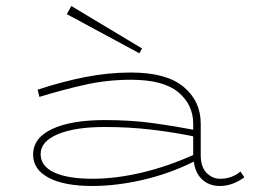

<svg xmlns="http://www.w3.org/2000/svg" viewBox="-20 -608 845 638"><path d="M287 10Q193 10 141.5 -17.5Q90 -45 90 -94Q90 -150 153.5 -179.5Q217 -209 328 -209Q415 -209 487.5 -199Q560 -189 622 -177V-197Q622 -260 572.5 -301.5Q523 -343 415 -343Q337 -343 263 -326.5Q189 -310 111 -286L105 -310Q187 -337 263.5 -352Q340 -367 415 -367Q533 -367 590 -319.5Q647 -272 647 -197V-93Q647 -53 666.5 -33.5Q686 -14 711 -14Q751 -14 779 -38L792 -19Q775 -6 754 2Q733 10 710 10Q676 10 652.5 -11Q629 -32 624 -71Q544 -31 455.5 -10.5Q367 10 287 10ZM115 -96Q115 -56 160 -35Q205 -14 287 -14Q365 -14 451.5 -34.5Q538 -55 622 -93V-155Q560 -168 485 -177Q410 -186 328 -186Q229 -186 172 -162Q115 -138 115 -96ZM452 -447 443 -431 202 -561 217 -588Z"/></svg>

Font: Padyakke Expanded One
Style: Regular
Weight: 400
Designer: James Puckett
Foundry: Dunwich Type Founders
Version: Version 1.500; ttfautohint (v1.8.4.7-5d5b)